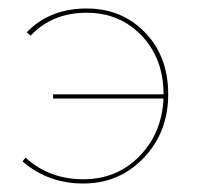

<svg xmlns="http://www.w3.org/2000/svg" viewBox="-20 -429 465 452"><path d="M184 -409Q267 -409 321.5 -352.5Q376 -296 376 -207Q376 -118 318.5 -57.5Q261 3 176 3Q93 3 33 -49L40 -58Q96 -7 176 -7Q255 -7 308 -61Q361 -115 365 -197H105V-207H365Q365 -291 313.5 -345Q262 -399 184 -399Q103 -399 52 -345L43 -353Q97 -409 184 -409Z"/></svg>

Font: EauTest Hairline
Style: Regular
Weight: 250
Designer: Christian Thalmann (Catharsis Fonts)
Version: Version 0.001;PS 000.001;hotconv 1.0.88;makeotf.lib2.5.64775